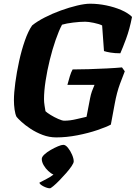

<svg xmlns="http://www.w3.org/2000/svg" viewBox="-20 -740 733 1034"><path d="M283 0Q245 0 209.5 -13.5Q174 -27 144.5 -46.5Q115 -66 95.5 -84Q76 -102 69 -111Q62 -125 58.5 -150Q55 -175 55 -200Q55 -239 62.5 -295Q70 -351 83 -410.5Q96 -470 114 -521.5Q132 -573 153 -603Q180 -625 221 -646Q262 -667 307.5 -683.5Q353 -700 395 -710Q437 -720 465 -720Q508 -720 552 -711Q596 -702 633 -686Q670 -670 691 -649Q678 -582 659 -531Q640 -480 628 -453Q598 -453 574.5 -457Q551 -461 540 -465L530 -603Q514 -611 485 -617Q456 -623 439 -623Q411 -623 374 -618.5Q337 -614 314 -607Q297 -575 279.5 -524.5Q262 -474 248 -417Q234 -360 225.5 -304.5Q217 -249 217 -206Q217 -190 220 -171Q223 -152 225 -141Q233 -133 252.5 -121Q272 -109 293.5 -99.5Q315 -90 326 -90Q357 -90 392 -98.5Q427 -107 446 -111L465 -210Q469 -231 475 -248Q481 -265 489 -283H343Q349 -306 356 -329Q363 -352 371 -366Q408 -366 458 -367.5Q508 -369 557 -371.5Q606 -374 637 -377L652 -356Q643 -334 626 -288Q609 -242 598 -182L577 -69Q553 -56 504.5 -39.5Q456 -23 397 -11.5Q338 0 283 0ZM249 274Q235 274 215 264Q195 254 192 244Q210 234 231 223.5Q252 213 268 200Q255 195 240 181Q225 167 215 149.5Q205 132 205 116Q205 105 219 92Q233 79 253 67.5Q273 56 292 48Q311 40 321 40Q333 40 346 56Q359 72 368 93Q377 114 377 129Q377 138 365.5 155Q354 172 336 192.5Q318 213 300 231.5Q282 250 267.5 262Q253 274 249 274Z"/></svg>

Font: Texturina Black
Style: Italic
Weight: 900
Italic angle: -11°
Designer: Guillermo Torres Carreño
Foundry: Omnibus-Type
Version: Version 1.002; ttfautohint (v1.8.3)